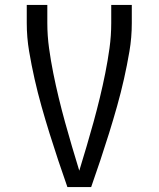

<svg xmlns="http://www.w3.org/2000/svg" viewBox="-20 -755 640 775"><path d="M252 0Q233 -54 215 -108Q197 -162 180 -216.5Q163 -271 147.5 -326Q132 -381 119.5 -436.5Q107 -492 97.5 -548Q88 -604 88 -662V-735H171V-662Q171 -611 178 -560.5Q185 -510 195 -460Q205 -410 217 -360.5Q229 -311 242.5 -262Q256 -213 270.5 -164Q285 -115 300 -66Q315 -115 329.5 -164Q344 -213 357.5 -262Q371 -311 383 -360.5Q395 -410 405 -460Q415 -510 422 -560.5Q429 -611 429 -662V-735H512V-662Q512 -604 502.5 -548Q493 -492 480.5 -436.5Q468 -381 452.5 -326Q437 -271 420 -216.5Q403 -162 385 -108Q367 -54 348 0Z"/></svg>

Font: Bmono
Style: Regular
Weight: 400
Monospace: yes
Designer: Belleve Invis
Foundry: Belleve Invis
Version: Version 11.2.2; ttfautohint (v1.8.2)